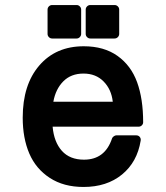

<svg xmlns="http://www.w3.org/2000/svg" viewBox="-20 -722 658 759"><path d="M310.1 17.1Q231.9 17.1 177 -18.6Q122.1 -54.2 95.9 -115Q69.8 -175.8 69.8 -256.8Q69.8 -387.2 135.3 -463.1Q200.7 -539.1 311 -539.1Q391.1 -539.1 444.6 -501Q498 -462.9 522 -397Q545.9 -331.1 545.9 -238.8Q545.9 -231.4 540.5 -226.3Q535.2 -221.2 527.8 -221.2H188Q193.4 -160.6 224.6 -125.7Q255.9 -90.8 312 -90.8Q395 -90.8 422.9 -174.8Q424.3 -179.2 429.7 -183.1Q435.1 -187 439.9 -187H518.1Q527.3 -187 532.5 -180.7Q537.6 -174.3 536.1 -166Q522.5 -81.5 462.4 -32.2Q402.3 17.1 310.1 17.1ZM190.9 -319.8H425.8Q420.4 -368.7 389.6 -399.9Q358.9 -431.2 310.1 -431.2Q260.7 -431.2 230.2 -400.4Q199.7 -369.6 190.9 -319.8ZM168 -587.9V-684.1Q168 -691.4 173.3 -696.8Q178.7 -702.1 186 -702.1H283.2Q290 -702.1 295.4 -696.8Q300.8 -691.4 300.8 -684.1V-587.9Q300.8 -580.6 295.4 -575.2Q290 -569.8 283.2 -569.8H186Q178.7 -569.8 173.3 -575.2Q168 -580.6 168 -587.9ZM318.8 -587.9V-684.1Q318.8 -691.4 324.2 -696.8Q329.6 -702.1 336.9 -702.1H433.1Q440.4 -702.1 445.8 -696.8Q451.2 -691.4 451.2 -684.1V-587.9Q451.2 -580.6 445.8 -575.2Q440.4 -569.8 433.1 -569.8H336.9Q329.6 -569.8 324.2 -575.2Q318.8 -580.6 318.8 -587.9Z"/></svg>

Font: Fragment Mono
Style: Bold
Weight: 700
Designer: Wei Huang based on Nimbus Sans by URW Studio, based on Helvetica by Max Miedinger.
Foundry: Wei Huang
Version: Version 1.011